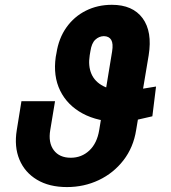

<svg xmlns="http://www.w3.org/2000/svg" viewBox="-20 -757 699 787"><path d="M619.6 -402.3 604.5 -280.3Q567.9 -271.5 543.9 -266.4Q520 -261.2 503.4 -259.5Q486.8 -257.8 470.2 -257.3Q381.8 -257.8 318.8 -291.7Q255.9 -325.7 226.6 -385.5Q197.3 -445.3 208.5 -523.9L211.4 -539.1Q220.7 -600.1 252.2 -644.5Q283.7 -689 331.8 -713.1Q379.9 -737.3 438.5 -737.3Q523.9 -737.3 564.5 -682.4Q605 -627.4 589.4 -530.3L538.1 -224.1Q526.9 -152.8 486.1 -100.1Q445.3 -47.4 385 -18.8Q324.7 9.8 254.4 9.8Q181.6 9.8 131.6 -20.3Q81.5 -50.3 59.6 -103Q37.6 -155.8 48.8 -224.1L67.9 -342.3H205.6L186 -224.1Q177.2 -172.4 200.4 -141.4Q223.6 -110.4 270 -110.4Q314.5 -110.4 346.2 -140.1Q377.9 -169.9 386.7 -224.1L439.5 -545.9Q444.8 -578.1 436 -593.3Q427.2 -608.4 405.8 -608.9Q385.7 -608.4 370.6 -594.2Q355.5 -580.1 350.6 -547.4L347.7 -530.3Q340.8 -486.8 354.7 -454.3Q368.7 -421.9 403.3 -404.1Q438 -386.2 491.7 -386.2Q503.4 -386.2 511.2 -386.5Q519 -386.7 530 -388.2Q541 -389.6 561.5 -392.8Q582 -396 619.6 -402.3Z"/></svg>

Font: Inter 20pt
Style: Bold Italic
Weight: 700
Italic angle: -9.3988°
Version: Version 4.001;git-66647c0bb